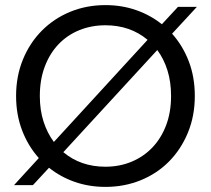

<svg xmlns="http://www.w3.org/2000/svg" viewBox="-20 -725 826 752"><path d="M743 -349Q743 -271 716 -205.5Q689 -140 642 -92.5Q595 -45 531 -19Q467 7 393 7Q329 7 273 -12.5Q217 -32 172 -68L109 0H35L132 -106Q90 -153 66.5 -214.5Q43 -276 43 -349Q43 -427 70 -492.5Q97 -558 144.5 -605.5Q192 -653 255.5 -679Q319 -705 393 -705Q457 -705 513 -685.5Q569 -666 614 -630L677 -698H751L654 -593Q696 -546 719.5 -484.5Q743 -423 743 -349ZM136 -349Q136 -294 150.5 -249Q165 -204 191 -169L558 -569Q490 -626 393 -626Q338 -626 291 -607Q244 -588 209.5 -552Q175 -516 155.5 -464.5Q136 -413 136 -349ZM393 -72Q448 -72 495 -91.5Q542 -111 576.5 -147Q611 -183 630.5 -234Q650 -285 650 -349Q650 -404 636 -449Q622 -494 596 -529L228 -129Q296 -72 393 -72Z"/></svg>

Font: Poppins
Style: Regular
Weight: 400
Designer: Ninad Kale (Devanagari), Jonny Pinhorn (Latin)
Foundry: Indian Type Foundry
Version: Version 3.002 2017